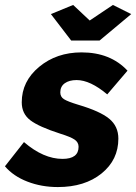

<svg xmlns="http://www.w3.org/2000/svg" viewBox="-46 -747 551 777"><path d="M160 -690 250 -727 317 -664 411 -727 485 -690 357 -583H242ZM-26 -74 51 -172Q130 -104 207 -104Q272 -104 272 -153Q272 -171 256 -182Q240 -193 198 -206Q111 -234 76.5 -260.5Q42 -287 42 -333Q42 -418 112.5 -476.5Q183 -535 284 -535Q401 -535 470 -461L388 -365Q319 -423 264 -423Q234 -423 216 -410Q198 -397 198 -373Q198 -355 213 -345.5Q228 -336 271 -323Q359 -297 396 -266.5Q433 -236 433 -186Q433 -100 365 -45Q297 10 188 10Q122 10 65 -12Q8 -34 -26 -74Z"/></svg>

Font: Raleway-v4020 ExtraBold
Style: Italic
Weight: 800
Italic angle: -12°
Designer: Matt McInerney, Pablo Impallari, Rodrigo Fuenzalida
Foundry: Matt McInerney, Pablo Impallari, Rodrigo Fuenzalida
Version: Version 4.020;PS 004.020;hotconv 1.0.88;makeotf.lib2.5.64775